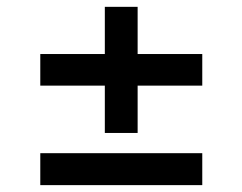

<svg xmlns="http://www.w3.org/2000/svg" viewBox="-20 -571 706 559"><path d="M380.7 -183.9H285.2V-321.7H97.3V-413.7H285.2V-551.1H380.7V-413.7H568.9V-321.7H380.7ZM568.9 -32H97.3V-125H568.9Z"/></svg>

Font: Linik Sans Medium
Style: Regular
Weight: 500
Designer: Rasmus Andersson (font), Cristiano Sobral (main changes)
Foundry: rsms
Version: Version 3.018;June 1, 2022;FontCreator 14.0.0.2814 64-bit; t